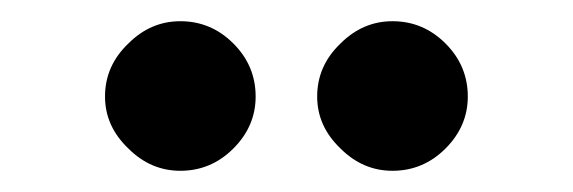

<svg xmlns="http://www.w3.org/2000/svg" viewBox="-20 -797 540 181"><path d="M150 -636Q122 -636 101 -657Q79 -678 79 -706Q79 -735 101 -756Q122 -777 150 -777Q179 -777 200 -756Q221 -735 221 -706Q221 -678 200 -657Q179 -636 150 -636ZM350 -636Q322 -636 301 -657Q279 -678 279 -706Q279 -735 301 -756Q322 -777 350 -777Q379 -777 400 -756Q421 -735 421 -706Q421 -678 400 -657Q379 -636 350 -636Z"/></svg>

Font: MaokenZhuyuanTi
Style: Regular
Weight: 400
Designer: Fontworks Inc & LongZhuTi team: ZERO子、时光羊、荆南、频凡、刘鹏、Little White Dog、帆影Magmeta、奈白不弍、白日月球、ChaoTawei、雨三（排名不分先后）
Version: Version 1.000; 20230222